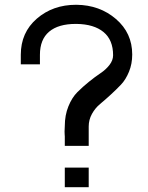

<svg xmlns="http://www.w3.org/2000/svg" viewBox="-20 -760 620 803"><path d="M251 -19V-59H351V-19V-17V23H251V-17ZM147 -531V-491H67V-531Q67 -624 134 -682Q201 -740 298 -740Q299 -740 300 -740Q397 -739 465 -680.5Q533 -622 533 -532Q533 -493 519.5 -460Q506 -427 486 -406Q466 -385 442.5 -363.5Q419 -342 398.5 -325Q378 -308 364.5 -283.5Q351 -259 351 -231V-230Q351 -220 351 -211Q351 -206 351 -199Q351 -192 351 -190V-150H251V-190Q251 -190 250.5 -196.5Q250 -203 250 -210Q250 -221 251 -233Q251 -278 266 -315Q281 -352 303.5 -374.5Q326 -397 352 -418Q378 -439 400.5 -454Q423 -469 438 -488.5Q453 -508 453 -529Q453 -593 413 -626Q373 -659 300 -660Q298 -660 297 -660Q224 -660 185.5 -627.5Q147 -595 147 -531Z"/></svg>

Font: Nordica Advanced
Style: RegularExtended
Weight: 300
Version: Version 1.07